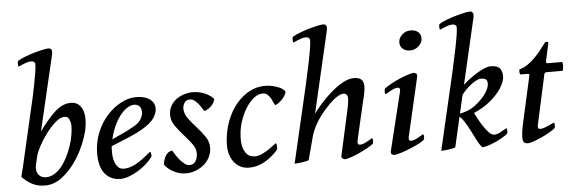

<svg xmlns="http://www.w3.org/2000/svg" viewBox="-49 -918 3250 1088"><g transform="rotate(-5 1575.5 -373.5)"><path d="M171 -295Q222 -366 264.5 -404Q307 -442 353 -442Q379 -442 395.5 -429Q412 -416 420 -394.5Q428 -373 428.5 -345.5Q429 -318 423 -288Q414 -245 391.5 -193Q369 -141 335.5 -95.5Q302 -50 259.5 -19Q217 12 168 12Q122 12 88.5 -8Q55 -28 38 -49L54 -114L126 -427Q132 -451 140 -487Q148 -523 155 -559.5Q162 -596 167 -626.5Q172 -657 172 -671Q174 -682 169 -688Q164 -694 157 -695Q140 -697 120 -690Q100 -683 77 -672Q74 -675 74 -688Q74 -696 74.5 -699Q75 -702 77 -705Q93 -715 117.5 -724.5Q142 -734 167 -741.5Q192 -749 214.5 -754Q237 -759 249 -760Q261 -761 266.5 -756.5Q272 -752 273 -744.5Q274 -737 272 -726.5Q270 -716 267 -704ZM346 -316Q344 -335 337 -350.5Q330 -366 310 -366Q286 -366 258 -341Q230 -316 204.5 -282Q179 -248 160.5 -213Q142 -178 138 -159L126 -109Q119 -74 134.5 -54Q150 -34 177 -34Q202 -34 225 -48Q248 -62 266.5 -85Q285 -108 300 -138Q315 -168 325.5 -199Q336 -230 341 -260.5Q346 -291 346 -316Z M563 -177Q562 -172 562 -168Q562 -164 562 -160Q561 -143 562.5 -123Q564 -103 570.5 -85.5Q577 -68 589 -56Q601 -44 622 -44Q654 -44 689.5 -63.5Q725 -83 777 -127Q780 -125 781.5 -118.5Q783 -112 783 -107Q783 -104 782.5 -102Q782 -100 782 -98Q766 -76 743 -56Q720 -36 694.5 -21Q669 -6 643.5 3Q618 12 597 12Q565 12 542 -0.5Q519 -13 504.5 -33.5Q490 -54 483.5 -81Q477 -108 477 -137Q477 -206 500.5 -262.5Q524 -319 560.5 -358.5Q597 -398 640 -420Q683 -442 722 -442Q754 -442 775 -435Q796 -428 808 -417Q820 -406 825 -393.5Q830 -381 830 -369Q830 -343 811 -314.5Q792 -286 739 -255Q710 -238 666.5 -220Q623 -202 563 -177ZM570 -215Q600 -230 631 -243.5Q662 -257 699 -279Q728 -295 739.5 -316.5Q751 -338 751 -354Q751 -374 741 -387Q731 -400 708 -400Q694 -400 675.5 -390Q657 -380 637.5 -358Q618 -336 600 -301Q582 -266 570 -215Z M986 -355Q986 -324 1006.5 -296.5Q1027 -269 1052 -241.5Q1077 -214 1097.5 -184.5Q1118 -155 1118 -121Q1118 -94 1106.5 -69.5Q1095 -45 1074.5 -27Q1054 -9 1026.5 2Q999 13 967 13Q951 13 934 8.5Q917 4 901 -4Q885 -12 871.5 -23Q858 -34 849 -47Q851 -73 863.5 -95.5Q876 -118 902 -123Q908 -112 918.5 -96Q929 -80 941 -66Q953 -52 966.5 -42Q980 -32 993 -32Q1018 -32 1029 -52Q1040 -72 1040 -94Q1040 -123 1019.5 -150Q999 -177 974 -205Q949 -233 928.5 -262Q908 -291 908 -323Q908 -354 921.5 -377Q935 -400 955.5 -414Q976 -428 1000 -435Q1024 -442 1046 -442Q1069 -442 1088.5 -437Q1108 -432 1123 -424.5Q1138 -417 1149 -408.5Q1160 -400 1165 -393Q1164 -385 1159 -375Q1154 -365 1145.5 -356Q1137 -347 1126.5 -340Q1116 -333 1104 -330Q1098 -337 1090.5 -349.5Q1083 -362 1073.5 -373.5Q1064 -385 1052.5 -393.5Q1041 -402 1028 -402Q1005 -402 995.5 -386Q986 -370 986 -355Z M1442 -400Q1416 -400 1392.5 -382Q1369 -364 1350 -335.5Q1331 -307 1317.5 -272.5Q1304 -238 1299 -206Q1296 -187 1295 -160Q1294 -133 1300 -108.5Q1306 -84 1322 -66.5Q1338 -49 1368 -49Q1387 -49 1408 -59Q1429 -69 1447 -81Q1465 -93 1477.5 -103Q1490 -113 1490 -113Q1492 -113 1494 -108Q1496 -103 1496 -93Q1496 -89 1496 -84.5Q1496 -80 1495 -77Q1465 -40 1421 -14Q1377 12 1329 12Q1278 12 1246 -26Q1214 -64 1214 -125Q1214 -181 1231 -237.5Q1248 -294 1280 -339.5Q1312 -385 1357.5 -413.5Q1403 -442 1460 -442Q1478 -442 1497 -438Q1516 -434 1531.5 -428Q1547 -422 1558 -414Q1569 -406 1571 -398Q1568 -381 1549.5 -359.5Q1531 -338 1507 -328Q1501 -335 1496 -347.5Q1491 -360 1484 -371.5Q1477 -383 1467 -391.5Q1457 -400 1442 -400Z M1954 -84Q1954 -83 1953.5 -82.5Q1953 -82 1953 -81Q1952 -74 1955 -68.5Q1958 -63 1966 -63Q1980 -63 1999.5 -73Q2019 -83 2037 -94Q2041 -90 2041 -78Q2041 -70 2040 -67Q2039 -64 2037 -61Q2023 -50 2002 -38.5Q1981 -27 1958 -16.5Q1935 -6 1913 2Q1891 10 1875 12Q1869 12 1861 7Q1853 2 1855 -9L1910 -259Q1912 -268 1916.5 -290.5Q1921 -313 1921 -330Q1921 -359 1896 -359Q1884 -359 1867.5 -350Q1851 -341 1833 -325Q1815 -309 1796.5 -288.5Q1778 -268 1761 -246Q1740 -218 1726.5 -191.5Q1713 -165 1706 -143L1668 -1Q1663 2 1651 4.5Q1639 7 1626.5 8.5Q1614 10 1602.5 11Q1591 12 1587 12L1689 -427Q1694 -451 1702 -487Q1710 -523 1717.5 -559.5Q1725 -596 1730 -626.5Q1735 -657 1735 -671Q1737 -682 1732 -688Q1727 -694 1720 -695Q1703 -697 1683 -690Q1663 -683 1640 -672Q1637 -675 1637 -688Q1637 -696 1637.5 -699Q1638 -702 1640 -705Q1656 -715 1680.5 -724.5Q1705 -734 1730 -741.5Q1755 -749 1777.5 -754Q1800 -759 1812 -760Q1824 -761 1829.5 -756.5Q1835 -752 1836 -744.5Q1837 -737 1835 -726.5Q1833 -716 1830 -704L1727 -260Q1744 -284 1771.5 -315Q1799 -346 1831.5 -374.5Q1864 -403 1898.5 -422.5Q1933 -442 1963 -442Q1991 -442 2005 -430Q2019 -418 2019 -389Q2019 -369 2012.5 -340.5Q2006 -312 2001 -293Q1999 -284 1992 -254Q1985 -224 1977 -189.5Q1969 -155 1962 -124Q1955 -93 1953 -83L1954 -84Z M2244 -81Q2242 -73 2244.5 -66.5Q2247 -60 2256 -60Q2270 -60 2289.5 -70Q2309 -80 2327 -91Q2331 -87 2331 -75Q2331 -67 2330 -64Q2329 -61 2327 -58Q2313 -47 2290.5 -36Q2268 -25 2243.5 -15Q2219 -5 2195.5 2.5Q2172 10 2156 12Q2150 12 2142 8Q2134 4 2136 -10L2218 -345Q2220 -353 2217.5 -359.5Q2215 -366 2206 -366Q2192 -366 2172.5 -356Q2153 -346 2135 -335Q2131 -339 2131 -351Q2131 -359 2132 -362Q2133 -365 2135 -368Q2148 -378 2170 -390.5Q2192 -403 2216 -413.5Q2240 -424 2263 -432Q2286 -440 2302 -442Q2308 -442 2316 -438Q2324 -434 2322 -420ZM2238 -625Q2240 -648 2260 -665.5Q2280 -683 2306 -683Q2335 -683 2351 -668.5Q2367 -654 2365 -628Q2363 -606 2342.5 -588Q2322 -570 2296 -570Q2268 -570 2252 -585.5Q2236 -601 2238 -625Z M2582 -350Q2601 -367 2623 -383.5Q2645 -400 2666 -412.5Q2687 -425 2706.5 -433Q2726 -441 2741 -441Q2778 -441 2792.5 -425Q2807 -409 2807 -378Q2807 -360 2795.5 -335Q2784 -310 2761.5 -283.5Q2739 -257 2705.5 -231.5Q2672 -206 2629 -188Q2626 -186 2626 -184Q2626 -181 2628 -179Q2631 -173 2641.5 -153Q2652 -133 2666.5 -110.5Q2681 -88 2697.5 -70.5Q2714 -53 2729 -53Q2743 -53 2762.5 -63Q2782 -73 2800 -84Q2804 -80 2804 -68Q2804 -60 2803 -57Q2802 -54 2800 -51Q2786 -40 2768.5 -30Q2751 -20 2732 -11.5Q2713 -3 2694 3.5Q2675 10 2659 12Q2655 12 2652 9Q2638 -7 2625.5 -32Q2613 -57 2599.5 -83.5Q2586 -110 2571.5 -134Q2557 -158 2541 -172L2502 -1Q2497 2 2485 4.5Q2473 7 2460.5 8.5Q2448 10 2436.5 11Q2425 12 2421 12L2523 -427Q2528 -451 2536 -487Q2544 -523 2551.5 -559.5Q2559 -596 2564 -626.5Q2569 -657 2569 -671Q2571 -682 2566 -688Q2561 -694 2554 -695Q2537 -697 2517 -690Q2497 -683 2474 -672Q2471 -675 2471 -688Q2471 -696 2471.5 -699Q2472 -702 2474 -705Q2490 -715 2514.5 -724.5Q2539 -734 2564 -741.5Q2589 -749 2611.5 -754Q2634 -759 2646 -760Q2658 -761 2663.5 -756.5Q2669 -752 2670 -744.5Q2671 -737 2669 -726.5Q2667 -716 2664 -704ZM2681 -376Q2669 -376 2653.5 -368Q2638 -360 2622.5 -348Q2607 -336 2593 -321.5Q2579 -307 2569 -294L2545 -189Q2556 -191 2563 -193Q2570 -195 2576 -197Q2607 -207 2632.5 -226Q2658 -245 2677 -266Q2696 -287 2706.5 -308Q2717 -329 2717 -344Q2717 -364 2707 -370Q2697 -376 2681 -376Z M2978 -81Q2977 -74 2980 -68.5Q2983 -63 2991 -63Q3005 -63 3027.5 -72.5Q3050 -82 3071 -92Q3075 -88 3075 -76Q3075 -68 3074 -65Q3073 -62 3071 -59Q3058 -49 3036.5 -36.5Q3015 -24 2991.5 -13.5Q2968 -3 2947 4.5Q2926 12 2914 12Q2887 12 2885.5 -14.5Q2884 -41 2893 -88L2954 -362Q2956 -370 2956 -375Q2956 -380 2946 -380H2906Q2901 -385 2901 -396Q2901 -407 2903 -409Q2928 -416 2950 -431Q2972 -446 2991.5 -465.5Q3011 -485 3028.5 -507.5Q3046 -530 3062 -551H3073Q3080 -551 3079 -545L3057 -443Q3053 -430 3067 -430H3148Q3150 -427 3150.5 -420.5Q3151 -414 3150.5 -406.5Q3150 -399 3149 -391.5Q3148 -384 3146 -380H3054Q3046 -380 3043 -375Q3040 -370 3038 -356Z"/></g></svg>

Font: Lusitana
Style: Italic
Weight: 400
Italic angle: -12°
Designer: Ana Paula Megda
Foundry: Ana Paula Megda
Version: Version 1.000; ttfautohint (v1.1) -l 8 -r 50 -G 200 -x 14 -D